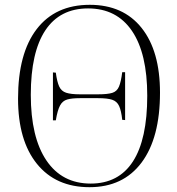

<svg xmlns="http://www.w3.org/2000/svg" viewBox="-20 -764 735 798"><path d="M352 14Q212 14 133.5 -83Q55 -180 55 -354Q55 -542 132.5 -643Q210 -744 353 -744Q492 -744 568.5 -648Q645 -552 645 -379Q645 -191 568.5 -88.5Q492 14 352 14ZM357 -1Q473 -1 532.5 -93Q592 -185 592 -366Q592 -542 528.5 -635.5Q465 -729 346 -729Q229 -729 168.5 -638Q108 -547 108 -370Q108 -193 173 -97Q238 -1 357 -1ZM200 -264V-463L212 -462Q217 -424 226 -404.5Q235 -385 255 -378.5Q275 -372 312 -372H388Q427 -372 446.5 -378Q466 -384 474.5 -404Q483 -424 488 -464H500V-265L488 -266Q484 -304 475 -323.5Q466 -343 446 -349.5Q426 -356 388 -356H312Q279 -356 259.5 -350.5Q240 -345 229.5 -325.5Q219 -306 212 -264Z"/></svg>

Font: Display Extralight
Style: Regular
Weight: 200
Designer: Latin by Veronika Burian and Jose Scaglione. Greek by Irene Vlachou. Cyrillic by Vera Evstafieva.
Foundry: TypeTogether
Version: Version 3.002